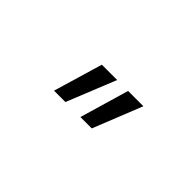

<svg xmlns="http://www.w3.org/2000/svg" viewBox="27 -868 945 945"><g transform="rotate(45 500.0 -395.5)"><path d="M414.1 -267.6H335L411.1 -524.4H517.6ZM597.7 -267.6H518.6L593.8 -524.4H700.2Z"/></g></svg>

Font: Gen Shin Gothic Monospace Regular
Style: Regular
Weight: 400
Designer: [Source Han Sans]
Ryoko NISHIZUKA  (kana & ideographs); Paul D. Hunt (Latin, Greek & Cyrillic); Wenlong ZHANG  (bopomofo
Version: Version 1.002.20150607